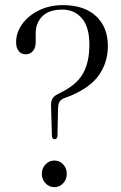

<svg xmlns="http://www.w3.org/2000/svg" viewBox="-20 -742 486 769"><path d="M184.5 -315.5Q183.5 -333 188.8 -344.5Q194 -356 210.5 -364.5L232.5 -376Q291.5 -407 314.8 -451.8Q338 -496.5 338 -563Q338 -633.5 308.2 -668.5Q278.5 -703.5 230 -703.5Q175 -703.5 148.8 -676Q122.5 -648.5 123 -608V-573Q123 -551 112 -537.8Q101 -524.5 82.5 -524.5Q65.5 -524.5 55 -537.5Q44.5 -550.5 44.5 -572.5Q44.5 -612 69.2 -646Q94 -680 136.5 -700.8Q179 -721.5 232 -721.5Q316.5 -721.5 364.2 -677.8Q412 -634 412 -557.5Q412 -493 377.2 -442.5Q342.5 -392 263 -358.5L236.5 -348.5Q223.5 -343 218.5 -334.5Q213.5 -326 212.5 -310.5L210 -196Q208.5 -184.5 199 -184.5Q189.5 -184.5 188 -196.5ZM197.5 7.5Q176.5 7.5 162 -8.2Q147.5 -24 147.5 -45.5Q147.5 -68 162.2 -83.5Q177 -99 197.5 -99Q219 -99 233.2 -83.5Q247.5 -68 247.5 -45.5Q247.5 -24 233.2 -8.2Q219 7.5 197.5 7.5Z"/></svg>

Font: Fraunces 72pt Light
Style: Regular
Weight: 300
Version: Version 1.000;[0bf87f6ff]